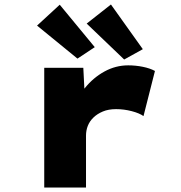

<svg xmlns="http://www.w3.org/2000/svg" viewBox="-20 -835 808 855"><path d="M177 0V-533H351L361 -337L305 -340Q321 -397 358 -443Q395 -489 445 -516.5Q495 -544 551 -544Q584 -544 616 -537.5Q648 -531 670 -519L619 -318Q601 -331 566.5 -340Q532 -349 497 -349Q463 -349 438 -338.5Q413 -328 396 -311.5Q379 -295 371 -274.5Q363 -254 363 -231V0ZM533 -570 366 -730 474 -815 616 -616ZM325 -574 145 -721 246 -814 402 -625Z"/></svg>

Font: Lexend Tera ExtraBold
Style: Regular
Weight: 800
Designer: Bonnie Shaver-Troup, Thomas Jockin
Foundry: Lexend
Version: Version 1.007